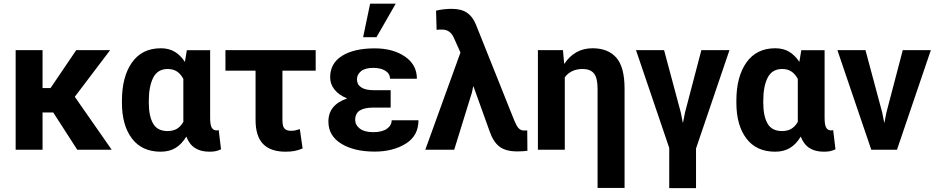

<svg xmlns="http://www.w3.org/2000/svg" viewBox="-20 -794 4963 1018"><path d="M262.2 -197.8H205.6V0H63V-528.3H205.6V-327.1H248L384.3 -528.3H564L376.5 -280.8L572.3 0H389.6Z M1094.2 -527.8V-168.5Q1094.2 -131.3 1102.8 -116.9Q1111.3 -102.5 1129.4 -102.5Q1132.3 -102.5 1134.8 -103Q1137.2 -103.5 1139.6 -104.5L1151.9 -2.4Q1136.2 4.9 1122.6 7.6Q1108.9 10.3 1090.3 10.3Q1044.4 10.3 1014.2 -9Q983.9 -28.3 967.8 -69.8Q943.8 -29.8 911.1 -9.8Q878.4 10.3 832 10.3Q732.4 10.3 679.4 -59.8Q626.5 -129.9 626.5 -249.5V-259.8Q626.5 -387.2 679.7 -462.6Q732.9 -538.1 833 -538.1Q875 -538.1 906 -519.8Q937 -501.5 960.4 -465.8L970.7 -527.8ZM769 -249.5Q769 -178.7 791.7 -138.9Q814.5 -99.1 868.2 -99.1Q898.4 -99.1 918.7 -111.6Q939 -124 952.6 -148.9Q952.1 -152.8 952.1 -157Q952.1 -161.1 952.1 -168.5V-375.5Q938.5 -401.4 918.5 -414.8Q898.4 -428.2 869.1 -428.2Q815.9 -428.2 792.5 -382.3Q769 -336.4 769 -259.8Z M1653.8 -419.4H1477.5V-156.7Q1477.5 -124.5 1488.3 -112.5Q1499 -100.6 1522 -100.6Q1536.1 -100.6 1544.2 -102.3Q1552.2 -104 1569.8 -109.4L1584.5 -6.8Q1561 2.9 1540.8 6.6Q1520.5 10.3 1493.2 10.3Q1415 10.3 1375 -30.5Q1335 -71.3 1335 -158.7V-419.4H1175.3V-528.3H1653.8Z M1960 -223.6Q1912.6 -223.6 1887.9 -208.3Q1863.3 -192.9 1863.3 -158.7Q1863.3 -130.9 1887.9 -112.1Q1912.6 -93.3 1959 -93.3Q2005.9 -93.3 2031.2 -111.1Q2056.6 -128.9 2056.6 -156.2H2198.7Q2198.7 -73.7 2130.9 -32Q2063 9.8 1966.8 9.8Q1857.4 9.8 1789.3 -32.2Q1721.2 -74.2 1721.2 -149.4Q1721.2 -194.3 1746.3 -224.9Q1771.5 -255.4 1820.8 -272Q1777.3 -289.6 1753.9 -318.6Q1730.5 -347.7 1730.5 -383.8Q1730.5 -458.5 1793.9 -498Q1857.4 -537.6 1966.8 -537.6Q2063 -537.6 2126.7 -494.4Q2190.4 -451.2 2190.4 -376.5H2047.9Q2047.9 -403.3 2023.4 -418.7Q1999 -434.1 1959.5 -434.1Q1915.5 -434.1 1894 -416.3Q1872.6 -398.4 1872.6 -373.5Q1872.6 -346.2 1894.8 -331.1Q1917 -315.9 1960 -315.9H2051.3V-223.6ZM1942.4 -774.4H2078.1L1976.1 -596.7H1905.3Z M2388.2 0H2234.9L2421.4 -515.6L2386.7 -592.8Q2377 -615.2 2361.3 -626.2Q2345.7 -637.2 2323.7 -637.2Q2314.5 -637.2 2308.3 -637Q2302.2 -636.7 2294.9 -635.7L2292 -737.3Q2307.1 -741.7 2330.3 -744.4Q2353.5 -747.1 2374 -747.1Q2425.8 -747.1 2455.8 -726.8Q2485.8 -706.5 2502.9 -665L2707.5 -153.3Q2717.8 -127.9 2729 -115Q2740.2 -102.1 2758.8 -102.1Q2764.2 -102.1 2767.8 -102.1Q2771.5 -102.1 2775.4 -102.5L2776.4 5.4Q2765.6 6.8 2752.7 7.8Q2739.7 8.8 2722.7 8.8Q2661.6 8.8 2628.4 -16.4Q2595.2 -41.5 2575.7 -98.6L2490.2 -336.4L2488.8 -335.9L2482.4 -304.2Z M2964.8 -528.3 2971.2 -456.5 2972.7 -456.1Q2998 -495.1 3035.6 -516.6Q3073.2 -538.1 3121.6 -538.1Q3203.6 -538.1 3247.6 -488.5Q3291.5 -439 3291.5 -323.7V202.6H3148.4V-323.2Q3148.4 -380.9 3129.2 -404.5Q3109.9 -428.2 3069.3 -428.2Q3037.1 -428.2 3013.7 -416.7Q2990.2 -405.3 2974.6 -384.3V0H2832V-528.3Z M3698.7 -528.3H3847.7L3670.4 -6.8V203.6H3528.3V-9.8L3352.1 -528.3H3501L3589.8 -196.8L3600.1 -144.5H3601.6L3611.8 -196.8Z M4352.1 -527.8V-168.5Q4352.1 -131.3 4360.6 -116.9Q4369.1 -102.5 4387.2 -102.5Q4390.1 -102.5 4392.6 -103Q4395 -103.5 4397.5 -104.5L4409.7 -2.4Q4394 4.9 4380.4 7.6Q4366.7 10.3 4348.1 10.3Q4302.2 10.3 4272 -9Q4241.7 -28.3 4225.6 -69.8Q4201.7 -29.8 4168.9 -9.8Q4136.2 10.3 4089.8 10.3Q3990.2 10.3 3937.3 -59.8Q3884.3 -129.9 3884.3 -249.5V-259.8Q3884.3 -387.2 3937.5 -462.6Q3990.7 -538.1 4090.8 -538.1Q4132.8 -538.1 4163.8 -519.8Q4194.8 -501.5 4218.3 -465.8L4228.5 -527.8ZM4026.9 -249.5Q4026.9 -178.7 4049.6 -138.9Q4072.3 -99.1 4126 -99.1Q4156.2 -99.1 4176.5 -111.6Q4196.8 -124 4210.4 -148.9Q4210 -152.8 4210 -157Q4210 -161.1 4210 -168.5V-375.5Q4196.3 -401.4 4176.3 -414.8Q4156.2 -428.2 4127 -428.2Q4073.7 -428.2 4050.3 -382.3Q4026.9 -336.4 4026.9 -259.8Z M4657.7 -196.8 4668 -144.5H4669.4L4679.7 -196.8L4766.6 -528.3H4915.5L4735.8 0H4599.6L4419.9 -528.3H4568.8Z"/></svg>

Font: Roboto Web
Style: Bold
Weight: 700
Designer: Google
Version: Version 1.200310; 2013